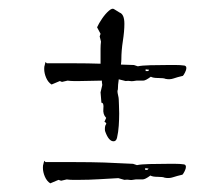

<svg xmlns="http://www.w3.org/2000/svg" viewBox="-20 -402 510 443"><path d="M99 -207Q91 -212 86.5 -222.5Q82 -233 82 -243Q82 -249 83 -251L85 -259L88 -256Q118 -256 150.5 -256Q183 -256 212 -255Q212 -264 212 -273Q212 -281 212 -289.5Q212 -298 213 -306L210 -318L212 -324L204 -339Q208 -348 215.5 -359Q223 -370 231 -377Q239 -384 243 -381L256 -373Q267 -369 267 -347Q267 -330 263.5 -307.5Q260 -285 260 -265Q260 -260 259 -253L289 -252L298 -249Q307 -251 327 -251.5Q347 -252 366 -252Q377 -252 386.5 -252Q396 -252 403 -251Q410 -251 410 -245Q410 -241 407 -235Q404 -229 402 -227Q389 -224 380.5 -221Q372 -218 362 -220Q358 -222 345.5 -222Q333 -222 328 -225Q316 -216 310.5 -216Q305 -216 295 -216Q285 -214 280.5 -215Q276 -216 270 -215L254 -219Q252 -206 252 -196Q252 -195 251.5 -194Q251 -193 251 -192Q251 -188 252.5 -182Q254 -176 254 -172Q254 -167 254.5 -159Q255 -151 255 -140Q255 -127 254 -112Q253 -97 250 -84Q248 -76 242 -76Q231 -76 223 -98Q222 -100 222 -104Q222 -112 224.5 -115Q227 -118 221 -121L225 -130Q217 -138 218.5 -151.5Q220 -165 214 -165L212 -189L216 -206Q215 -212 215 -216Q203 -216 190 -215.5Q177 -215 164 -215Q157 -215 150 -215Q143 -215 136 -216L123 -213L118 -215ZM316 -238H322L324 -241L316 -242ZM96 21Q88 16 83.5 5.5Q79 -5 79 -15Q79 -21 80 -23L82 -31L85 -28Q117 -28 153.5 -28Q190 -28 221 -27L287 -24L296 -21Q305 -23 325 -23.5Q345 -24 365 -24Q376 -24 385.5 -24Q395 -24 402 -23Q409 -23 409 -17Q409 -13 406 -7Q403 -1 401 1Q388 4 379 7Q370 10 360 8Q356 6 344 6Q332 6 327 3Q315 12 309 12Q303 12 293 12Q283 14 278.5 13Q274 12 267 13L253 9Q234 10 209.5 11.5Q185 13 162 13Q155 13 148 13Q141 13 134 12L121 15L115 13ZM315 -10H320L323 -13L315 -14Z"/></svg>

Font: Kolker Brush
Style: Regular
Weight: 400
Designer: Robert E. Leuschke
Foundry: Robert E. Leuschke
Version: Version 1.010; ttfautohint (v1.8.3)